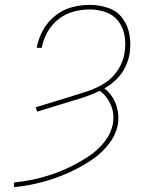

<svg xmlns="http://www.w3.org/2000/svg" viewBox="-20 -763 616 791"><path d="M38 8Q81 4 123.5 -5.5Q166 -15 207.5 -29.5Q249 -44 289 -64Q329 -84 366 -110Q403 -136 431 -173.5Q459 -211 466 -253Q470 -281 464.5 -309Q459 -337 445 -360Q431 -383 410 -399Q437 -414 459.5 -436Q482 -458 495.5 -485.5Q509 -513 514 -542Q520 -581 513.5 -619.5Q507 -658 484.5 -688Q462 -718 425.5 -730.5Q389 -743 350 -743Q313 -743 275.5 -733Q238 -723 206.5 -697.5Q175 -672 156.5 -637.5Q138 -603 131 -566H152Q158 -599 175 -630Q192 -661 220.5 -683.5Q249 -706 282.5 -715Q316 -724 350 -724Q385 -724 417 -712.5Q449 -701 468.5 -674.5Q488 -648 493.5 -614Q499 -580 493 -544Q487 -508 466 -475Q445 -442 412 -421Q379 -400 343 -388Q307 -376 271 -365Q235 -354 199 -343Q163 -332 127 -321L133 -303Q176 -316 219 -329.5Q262 -343 306 -356Q350 -369 391 -389Q421 -367 436.5 -331Q452 -295 445 -254Q438 -214 411 -179.5Q384 -145 348 -121Q312 -97 274 -78Q236 -59 196.5 -45.5Q157 -32 117 -23.5Q77 -15 37 -11Z"/></svg>

Font: Iosevka Sparkle Thin
Style: Italic
Weight: 100
Italic angle: -9°
Designer: Belleve Invis
Foundry: Belleve Invis
Version: Version 4.5.0; ttfautohint (v1.8.3)